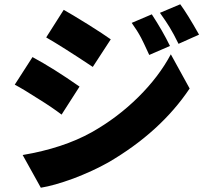

<svg xmlns="http://www.w3.org/2000/svg" viewBox="-20 -830 958 898"><path d="M171 48 86 -105Q275 -137 408 -211Q529 -279 627 -376Q723 -471 779 -576L823 -496L867 -416Q730 -212 486 -70Q415 -30 323 5Q233 38 171 48ZM268 -294Q222 -329 162 -366Q89 -413 49 -434L132 -563Q229 -511 352 -425ZM414 -517Q271 -612 196 -655L278 -784Q314 -764 393 -715Q466 -669 498 -646ZM678 -573Q676 -578 672 -586Q650 -634 640 -653Q622 -687 596 -723L690 -763Q741 -685 775 -615ZM815 -625Q792 -672 773 -703Q758 -728 728 -770L823 -810Q855 -767 911 -668Z"/></svg>

Font: GenSekiGothic TW H
Style: Regular
Weight: 900
Version: Version 1.501;PS 1;hotconv 16.6.51;makeotf.lib2.5.65220